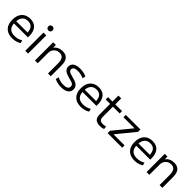

<svg xmlns="http://www.w3.org/2000/svg" viewBox="389 -2301 3875 3875"><g transform="rotate(45 2326.0 -364.0)"><path d="M304 10Q179 10 111 -60Q43 -130 43 -260Q43 -386 108.5 -458Q174 -530 290 -530Q401 -530 460 -462.5Q519 -395 519 -269Q519 -259 519 -248Q519 -237 518 -229H86V-293H460L445 -272Q445 -369 406 -417Q367 -465 290 -465Q208 -465 164 -413.5Q120 -362 120 -267V-247Q120 -153 167 -105Q214 -57 305 -57Q353 -57 398 -69.5Q443 -82 479 -106L496 -43Q458 -18 408.5 -4Q359 10 304 10Z M672 0V-520H752V0ZM712 -619Q686 -619 669.5 -635.5Q653 -652 653 -679Q653 -705 669.5 -721.5Q686 -738 712 -738Q739 -738 755.5 -721.5Q772 -705 772 -679Q772 -652 755.5 -635.5Q739 -619 712 -619Z M949 0V-520H1026V-443H1028Q1059 -486 1106.5 -508Q1154 -530 1214 -530Q1309 -530 1354 -473.5Q1399 -417 1399 -300V0H1320V-286Q1320 -376 1289 -419.5Q1258 -463 1194 -463Q1146 -463 1108.5 -441.5Q1071 -420 1049.5 -382.5Q1028 -345 1028 -296V0Z M1704 10Q1651 10 1601 -1Q1551 -12 1511 -32L1526 -98Q1568 -78 1612.5 -67.5Q1657 -57 1703 -57Q1767 -57 1800 -78Q1833 -99 1833 -140Q1833 -168 1818 -185Q1803 -202 1774 -213Q1745 -224 1700 -234Q1640 -249 1597.5 -268Q1555 -287 1532.5 -316.5Q1510 -346 1510 -389Q1510 -457 1562.5 -493.5Q1615 -530 1710 -530Q1760 -530 1809 -520Q1858 -510 1896 -491L1882 -426Q1845 -444 1801 -453.5Q1757 -463 1713 -463Q1652 -463 1621 -444Q1590 -425 1590 -388Q1590 -364 1604.5 -348Q1619 -332 1647.5 -321Q1676 -310 1717 -301Q1763 -290 1799.5 -276.5Q1836 -263 1861 -244Q1886 -225 1899.5 -199.5Q1913 -174 1913 -139Q1913 -68 1858 -29Q1803 10 1704 10Z M2260 10Q2135 10 2067 -60Q1999 -130 1999 -260Q1999 -386 2064.5 -458Q2130 -530 2246 -530Q2357 -530 2416 -462.5Q2475 -395 2475 -269Q2475 -259 2475 -248Q2475 -237 2474 -229H2042V-293H2416L2401 -272Q2401 -369 2362 -417Q2323 -465 2246 -465Q2164 -465 2120 -413.5Q2076 -362 2076 -267V-247Q2076 -153 2123 -105Q2170 -57 2261 -57Q2309 -57 2354 -69.5Q2399 -82 2435 -106L2452 -43Q2414 -18 2364.5 -4Q2315 10 2260 10Z M2812 10Q2722 10 2681.5 -29Q2641 -68 2641 -157V-453H2515V-520H2641V-690H2721V-520H2914V-453H2721V-167Q2721 -109 2745 -84.5Q2769 -60 2826 -60Q2848 -60 2866 -63.5Q2884 -67 2904 -74L2915 -8Q2889 1 2864.5 5.5Q2840 10 2812 10Z M3022 0V-67L3336 -451V-453H3022V-520H3439V-453L3125 -69V-67H3439V0Z M3794 10Q3669 10 3601 -60Q3533 -130 3533 -260Q3533 -386 3598.5 -458Q3664 -530 3780 -530Q3891 -530 3950 -462.5Q4009 -395 4009 -269Q4009 -259 4009 -248Q4009 -237 4008 -229H3576V-293H3950L3935 -272Q3935 -369 3896 -417Q3857 -465 3780 -465Q3698 -465 3654 -413.5Q3610 -362 3610 -267V-247Q3610 -153 3657 -105Q3704 -57 3795 -57Q3843 -57 3888 -69.5Q3933 -82 3969 -106L3986 -43Q3948 -18 3898.5 -4Q3849 10 3794 10Z M4134 0V-520H4211V-443H4213Q4244 -486 4291.5 -508Q4339 -530 4399 -530Q4494 -530 4539 -473.5Q4584 -417 4584 -300V0H4505V-286Q4505 -376 4474 -419.5Q4443 -463 4379 -463Q4331 -463 4293.5 -441.5Q4256 -420 4234.5 -382.5Q4213 -345 4213 -296V0Z"/></g></svg>

Font: M PLUS 2
Style: Regular
Weight: 400
Designer: Coji Morishita
Foundry: UNDERFOREST DESIGN
Version: Version 1.001